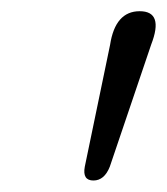

<svg xmlns="http://www.w3.org/2000/svg" viewBox="-20 -792 291 334"><path d="M142.5 -478Q123 -478 127.5 -502L171.5 -714Q180.5 -772.5 223 -772.5Q265.5 -772.5 243 -714.5L171 -502Q161.5 -478 142.5 -478Z"/></svg>

Font: Fraunces 9pt S100 Light
Style: Italic
Weight: 300
Italic angle: -16°
Version: Version 1.000; ttfautohint (v1.8.3)